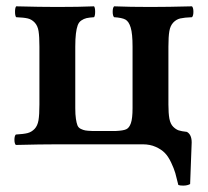

<svg xmlns="http://www.w3.org/2000/svg" viewBox="-20 -454 654 604"><path d="M29.8 2Q25.4 -2.4 25.4 -14.4Q25.4 -26.4 29.8 -30.8Q54.7 -32.2 66.9 -35.4Q79.1 -38.6 88.6 -48.3Q98.1 -58.1 101.1 -75.7Q104 -93.3 104 -125V-307.1Q104 -338.9 101.3 -356Q98.6 -373 89.1 -383.1Q79.6 -393.1 67.4 -396Q55.2 -398.9 30.8 -399.9Q27.3 -404.3 27.3 -417Q27.3 -429.7 30.8 -434.1Q106.9 -432.1 160.2 -432.1Q228 -432.1 275.9 -434.1Q279.3 -429.7 279.3 -417Q279.3 -404.3 275.9 -399.9Q260.7 -398.9 252.2 -397Q243.7 -395 235.8 -389.6Q228 -384.3 224.4 -374.3Q220.7 -364.3 218.8 -348.1Q216.8 -332 216.8 -307.1V-113.8Q216.8 -93.3 218.8 -80.3Q220.7 -67.4 223.6 -59.8Q226.6 -52.2 234.1 -48.6Q241.7 -44.9 248.3 -43.7Q254.9 -42.5 269 -42H345.2Q367.7 -43 377.2 -47.4Q386.7 -51.8 391.8 -66.7Q397 -81.5 397 -113.8V-307.1Q397 -348.1 391.1 -367.4Q385.3 -386.7 374.3 -392.6Q363.3 -398.4 338.9 -399.9Q334.5 -404.3 334.5 -417Q334.5 -429.7 338.9 -434.1Q388.7 -432.1 453.1 -432.1Q507.8 -432.1 584 -434.1Q588.4 -429.7 588.4 -417Q588.4 -404.3 584 -399.9Q559.6 -398.9 547.1 -396Q534.7 -393.1 525.1 -383.1Q515.6 -373 512.7 -355.7Q509.8 -338.4 509.8 -307.1V-125Q509.8 -97.2 512.9 -80.6Q516.1 -64 524.7 -55.4Q533.2 -46.9 542 -43.9Q550.8 -41 567.9 -39.1Q583 -30.8 583 -5.9L578.1 125Q569.3 129.9 556.2 129.9Q545.9 129.9 541 127.9Q535.6 105 531.5 90.6Q527.3 76.2 518.3 57.1Q509.3 38.1 498.5 27.1Q487.8 16.1 470 8.1Q452.1 0 429.2 0H161.1Q107.9 0 29.8 2Z"/></svg>

Font: Common Serif SemiBold
Style: Regular
Weight: 600
Designer: Philipp H. Poll, Khaled Hosny
Foundry: Stefan Peev, Context Ltd.
Version: Version 1.026